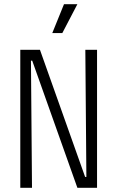

<svg xmlns="http://www.w3.org/2000/svg" viewBox="-20 -898 561 918"><path d="M77 0V-660H171L387 -52H393L388 -660H444V0H350L134 -608H128L133 0ZM278 -740H230L286 -878H350Z"/></svg>

Font: Bricolage Grotesque 12pt Condensed ExtraLight
Style: Regular
Weight: 200
Width: 3
Designer: Mathieu Triay
Foundry: Atelier Triay
Version: Version 1.001; ttfautohint (v1.8.4.7-5d5b);gftools[0.9.33.de